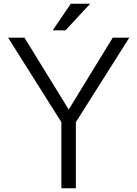

<svg xmlns="http://www.w3.org/2000/svg" viewBox="-20 -970 729 1020"><path d="M328 -809 459 -950H356L260 -809ZM383 30V-321L667 -770H579L345 -388L110 -770H23L306 -321V30Z"/></svg>

Font: LINE Seed JP App_OTF Regular
Style: Regular
Weight: 400
Designer: LY Corporation & Fontrix & Fontworks
Version: Version 1.002